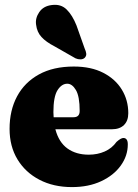

<svg xmlns="http://www.w3.org/2000/svg" viewBox="-20 -750 562 782"><path d="M502.5 -289Q502.5 -258 485 -240.8Q467.5 -223.5 435.5 -223.5H205.5Q219.5 -170.5 254.8 -145.2Q290 -120 341.5 -120Q377 -120 406.5 -133Q436 -146 454.5 -172Q473 -188.5 483 -188Q500.5 -187.5 500.5 -162Q500.5 -115.5 472 -75.8Q443.5 -36 392.2 -12Q341 12 273 12Q198 12 140.8 -17.8Q83.5 -47.5 51.2 -100.8Q19 -154 19 -225Q19 -300.5 49.5 -357.5Q80 -414.5 138.5 -446.8Q197 -479 280.5 -479Q351 -479 400.5 -453.5Q450 -428 476.2 -385Q502.5 -342 502.5 -289ZM197.5 -293Q197.5 -282 198.5 -272.5H279.5Q304.5 -272.5 304.5 -298Q304.5 -357.5 289.2 -383.2Q274 -409 254 -409Q231 -409 214.2 -382.5Q197.5 -356 197.5 -293ZM291.5 -646.5 325 -552Q330 -541.5 331.2 -532.2Q332.5 -523 325.5 -515Q319 -508.5 308.2 -508.2Q297.5 -508 287.5 -512.5L202.5 -561Q167.5 -579 149 -599.2Q130.5 -619.5 127 -649.5Q123 -676 140 -700.8Q157 -725.5 191 -729.5Q228 -734.5 251.5 -711.2Q275 -688 291.5 -646.5Z"/></svg>

Font: Fraunces 72pt S050 Black
Style: Regular
Weight: 900
Version: Version 1.000; ttfautohint (v1.8.3)